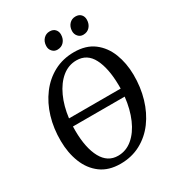

<svg xmlns="http://www.w3.org/2000/svg" viewBox="-220 -1077 1119 1220"><g transform="rotate(-30 339.0 -467.0)"><path d="M304 10Q217.5 10 160.5 -32.5Q103.5 -75 75.2 -146.8Q47 -218.5 46.5 -305Q45.5 -397 69.8 -478Q94 -559 140.8 -621Q187.5 -683 253.2 -718Q319 -753 400.5 -753Q488.5 -753 545 -710Q601.5 -667 629 -596Q656.5 -525 657.5 -440.5Q658.5 -348.5 634.5 -267Q610.5 -185.5 564.5 -123.2Q518.5 -61 452.5 -25.5Q386.5 10 304 10ZM388 -700Q329 -700 282.2 -661.5Q235.5 -623 204.8 -556Q174 -489 163.5 -404H542.5Q543 -417 542.5 -430.5Q541 -554.5 503.5 -627.2Q466 -700 388 -700ZM316 -42Q375.5 -42 422.5 -81.8Q469.5 -121.5 499.5 -190.5Q529.5 -259.5 539 -347H159.5Q158.5 -330.5 159 -314.5Q160 -188.5 200 -115.2Q240 -42 316 -42ZM318.5 -818.5Q297 -818.5 282 -834.8Q267 -851 268 -875Q269 -905.5 287.2 -925Q305.5 -944.5 332.5 -944.5Q358.5 -944.5 372.5 -929Q386.5 -913.5 386 -890.5Q385.5 -859.5 367.2 -839Q349 -818.5 318.5 -818.5ZM508 -818.5Q486.5 -818.5 471.8 -834.8Q457 -851 457.5 -875Q458.5 -905.5 476.5 -925Q494.5 -944.5 522 -944.5Q548 -944.5 562 -929Q576 -913.5 575.5 -890.5Q575 -859.5 556.8 -839Q538.5 -818.5 508 -818.5Z"/></g></svg>

Font: Merriweather
Style: Italic
Weight: 400
Italic angle: -7.8°
Designer: Eben Sorkin
Foundry: Eben Sorkin
Version: Version 2.100